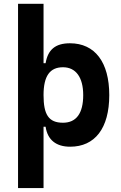

<svg xmlns="http://www.w3.org/2000/svg" viewBox="-20 -752 626 997"><path d="M73.7 224.6H206.1V-93.8H216.8C227.1 -24.9 272 9.8 344.2 9.8C472.7 9.8 547.4 -85.4 547.4 -258.3C547.4 -429.2 472.7 -527.3 343.3 -527.3C266.6 -527.3 228.5 -493.2 216.8 -423.8H206.1V-732.4H73.7ZM206.1 -258.3C206.1 -358.4 239.7 -402.8 307.1 -402.8C374 -402.8 412.1 -350.1 412.1 -258.3C412.1 -163.1 376 -114.7 307.1 -114.7C231.9 -114.7 206.1 -157.7 206.1 -258.3Z"/></svg>

Font: Cascadia Mono NF
Style: Bold
Weight: 700
Monospace: yes
Designer: Aaron Bell
Foundry: Saja Typeworks
Version: Version 2404.023